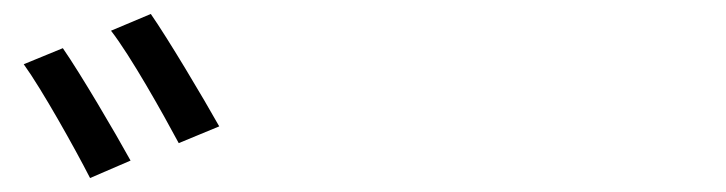

<svg xmlns="http://www.w3.org/2000/svg" viewBox="-20 -860 1040 275"><path d="M70 -791 14 -768C40 -732 87 -648 109 -605L167 -630C145 -670 95 -755 70 -791ZM196 -840 139 -816C167 -780 213 -698 236 -655L294 -679C271 -720 221 -804 196 -840Z"/></svg>

Font: Noto Sans CJK TC Regular
Style: Regular
Weight: 400
Designer: Ryoko NISHIZUKA (kana & ideographs); Paul D. Hunt (Latin, Greek & Cyrillic); Wenlong ZHANG (bopomofo); Sandoll Communica
Foundry: Adobe Systems Incorporated
Version: Version 1.001;PS 1.001;hotconv 1.0.78;makeotf.lib2.5.61930